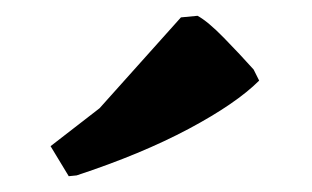

<svg xmlns="http://www.w3.org/2000/svg" viewBox="-20 -745 395 243"><path d="M67 -522 44 -560 106 -608 209 -723 230 -725Q243 -718 263.5 -697Q284 -676 301 -657L308 -643Q279 -614 219 -582Q159 -550 77 -523Z"/></svg>

Font: Labrada ExtraBold
Style: Regular
Weight: 800
Designer: Mercedes Jáuregui
Foundry: Omnibus-Type Team
Version: Version 1.000; ttfautohint (v1.8.4.7-5d5b)